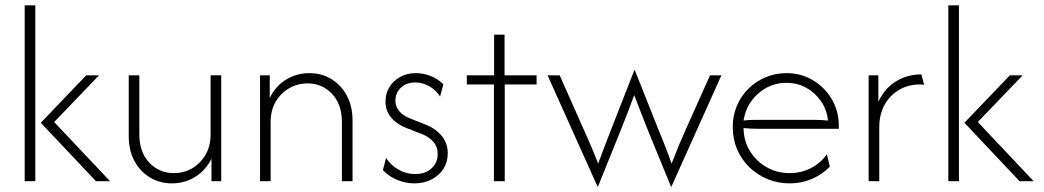

<svg xmlns="http://www.w3.org/2000/svg" viewBox="-20 -687 3959 728"><path d="M343.8 0 134.7 -221.5 306.9 -401.4H355.6L185.4 -224.3L397.2 0ZM73.6 0V-666.7H113.9V0Z M631.2 8.3Q586.1 8.3 549 -13.9Q511.8 -36.1 489.9 -76.4Q468.1 -116.7 468.1 -171.5V-401.4H508.3V-177.8Q508.3 -110.4 545.8 -70.5Q583.3 -30.6 639.6 -30.6Q677.1 -30.6 708.7 -49Q740.3 -67.4 759.4 -100.3Q778.5 -133.3 778.5 -177.1V-401.4H818.8V0H781.9V-85.4Q760.4 -41.7 720.5 -16.7Q680.6 8.3 631.2 8.3Z M966 0V-401.4H1002.8V-315.3Q1024.3 -360.4 1064.6 -385.1Q1104.9 -409.7 1153.5 -409.7Q1199.3 -409.7 1236.1 -387.5Q1272.9 -365.3 1294.8 -325Q1316.7 -284.7 1316.7 -229.9V0H1276.4V-223.6Q1276.4 -291.7 1238.9 -331.2Q1201.4 -370.8 1145.8 -370.8Q1108.3 -370.8 1076.4 -352.4Q1044.4 -334 1025.3 -301.4Q1006.2 -268.8 1006.2 -224.3V0Z M1551.4 8.3Q1518.8 8.3 1486.8 -4.5Q1454.9 -17.4 1431.9 -41.7L1443.8 -88.2Q1462.5 -59.7 1491.7 -43.4Q1520.8 -27.1 1554.2 -27.1Q1593.1 -27.1 1616.3 -48.6Q1639.6 -70.1 1639.6 -102.8Q1639.6 -130.6 1622.9 -149.7Q1606.2 -168.8 1576.4 -179.9L1520.1 -202.1Q1498.6 -210.4 1480.6 -224.3Q1462.5 -238.2 1452.1 -257.6Q1441.7 -277.1 1441.7 -302.1Q1441.7 -332.6 1456.6 -356.9Q1471.5 -381.2 1497.6 -395.5Q1523.6 -409.7 1556.9 -409.7Q1584 -409.7 1611.8 -399.3Q1639.6 -388.9 1661.1 -367.4L1648.6 -320.8Q1638.2 -337.5 1623.3 -349.3Q1608.3 -361.1 1591 -367.7Q1573.6 -374.3 1554.9 -374.3Q1520.8 -374.3 1500 -354.5Q1479.2 -334.7 1479.2 -305.6Q1479.2 -283.3 1493.1 -266.3Q1506.9 -249.3 1534 -238.2L1590.3 -216Q1614.6 -206.9 1634.4 -191.7Q1654.2 -176.4 1666 -155.2Q1677.8 -134 1677.8 -106.2Q1677.8 -72.9 1661.5 -47.2Q1645.1 -21.5 1616.3 -6.6Q1587.5 8.3 1551.4 8.3Z M1852.8 0V-366.7H1750V-401.4H1853.5V-555.6H1893.1V-401.4H2014.6V-366.7H1893.8V0Z M2245.8 20.8 2056.2 -401.4H2102.1L2191 -201.4Q2205.6 -169.4 2219.8 -136.1Q2234 -102.8 2247.9 -66.7Q2261.1 -102.8 2274 -136.1Q2286.8 -169.4 2299.3 -201.4L2385.4 -421.5H2386.8L2474.3 -201.4Q2487.5 -169.4 2500.7 -136.1Q2513.9 -102.8 2526.4 -66.7Q2540.3 -102.8 2554.2 -136.1Q2568.1 -169.4 2582.6 -201.4L2672.2 -401.4H2715.3L2525.7 20.8H2524.3L2434.7 -197.9Q2422.2 -228.5 2410.1 -260.4Q2397.9 -292.4 2384.7 -326.4Q2372.2 -292.4 2360.1 -260.4Q2347.9 -228.5 2335.4 -197.9L2247.2 20.8Z M2974.3 8.3Q2929.2 8.3 2889.9 -8Q2850.7 -24.3 2821.2 -53.1Q2791.7 -81.9 2775 -120.8Q2758.3 -159.7 2758.3 -205.6Q2758.3 -248.6 2774 -285.8Q2789.6 -322.9 2817.7 -350.7Q2845.8 -378.5 2883 -394.1Q2920.1 -409.7 2961.8 -409.7Q3017.4 -409.7 3062.2 -383Q3106.9 -356.2 3133.7 -311.1Q3160.4 -266 3160.4 -211.1V-198.6H2858.3Q2843.7 -198.6 2828.8 -199.3Q2813.9 -200 2799.3 -201.4Q2800 -152.1 2824 -113.5Q2847.9 -75 2887.2 -52.8Q2926.4 -30.6 2974.3 -30.6Q3018.1 -30.6 3054.9 -49.7Q3091.7 -68.8 3115.3 -102.1L3126.4 -54.9Q3097.9 -25.7 3058.7 -8.7Q3019.4 8.3 2974.3 8.3ZM2799.3 -229.9Q2813.9 -231.9 2828.8 -232.3Q2843.7 -232.6 2858.3 -232.6H3064.6Q3081.9 -232.6 3094.8 -231.9Q3107.6 -231.2 3119.4 -229.9Q3115.3 -270.8 3093.1 -303.1Q3070.8 -335.4 3037.2 -354.2Q3003.5 -372.9 2961.8 -372.9Q2920.8 -372.9 2886.1 -354.2Q2851.4 -335.4 2828.5 -303.1Q2805.6 -270.8 2799.3 -229.9Z M3273.6 0V-401.4H3310.4V-300.7Q3333.3 -351.4 3376.7 -378.1Q3420.1 -404.9 3473.6 -404.9L3484 -365.3Q3479.2 -366 3475 -366.3Q3470.8 -366.7 3466 -366.7Q3424.3 -366.7 3389.6 -346.5Q3354.9 -326.4 3334.4 -290.3Q3313.9 -254.2 3313.9 -204.2V0Z M3845.8 0 3636.8 -221.5 3809 -401.4H3857.6L3687.5 -224.3L3899.3 0ZM3575.7 0V-666.7H3616V0Z"/></svg>

Font: Afacad Flux ExtraLight
Style: Regular
Weight: 250
Designer: Kristian Moeller
Foundry: Dicotype
Version: Version 1.100